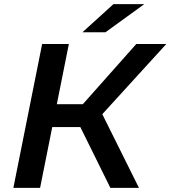

<svg xmlns="http://www.w3.org/2000/svg" viewBox="-20 -914 829 934"><path d="M45 0 185 -700H315L175 0ZM196 -296 217 -407H452L432 -296ZM517 0 348 -342 456 -402 656 0ZM458 -337 334 -352 643 -700H789ZM381 -757 532 -894H682L493 -757Z"/></svg>

Font: MOST Montserrat SemiBold
Style: Italic
Weight: 600
Italic angle: -11.3°
Designer: Julieta Ulanovsky
Foundry: Julieta Ulanovsky
Version: Version 8.000;March 11, 2024;FontCreator 15.0.0.2926 64-bit